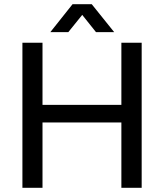

<svg xmlns="http://www.w3.org/2000/svg" viewBox="-20 -888 776 908"><path d="M86 0V-686H181V-392H554V-686H650V0H554V-309H181V0ZM218 -736 323 -868H414L520 -736H434L347 -845H391L303 -736Z"/></svg>

Font: Archivo SemiBold
Style: Regular
Weight: 400
Version: Version 2.001